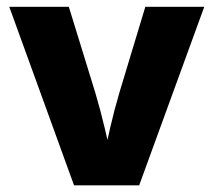

<svg xmlns="http://www.w3.org/2000/svg" viewBox="-20 -556 641 576"><path d="M202.1 0 7.8 -535.6H186.5L265.6 -278.8Q281.2 -226.6 293.9 -172.9Q306.6 -119.1 319.8 -61H285.6Q298.3 -119.1 310.5 -172.6Q322.8 -226.1 338.4 -278.8L416 -535.6H592.8L397.5 0Z"/></svg>

Font: Inter 20pt ExtraBold
Style: Regular
Weight: 800
Version: Version 4.001;git-66647c0bb